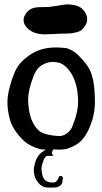

<svg xmlns="http://www.w3.org/2000/svg" viewBox="-20 -682 462 870"><path d="M95.7 -564.5Q86.9 -576.2 86.9 -590.8Q86.9 -608.4 101.6 -626Q115.2 -641.6 132.3 -646Q149.4 -650.4 175.3 -649.9Q201.2 -649.4 215.8 -652.3Q276.4 -662.1 279.3 -662.1Q332 -662.1 353.5 -641.1Q375 -620.1 375 -593.8Q375 -578.1 365.2 -564.5Q357.4 -552.7 349.1 -545.9Q340.8 -539.1 326.2 -535.6Q311.5 -532.2 305.2 -531.2Q298.8 -530.3 276.9 -529.8Q254.9 -529.3 251 -529.3Q248 -529.3 222.2 -527.8Q196.3 -526.4 183.6 -526.4Q123 -526.4 95.7 -564.5ZM219.7 20.5Q223.6 24.4 216.8 24.4Q193.4 23.4 190.4 25.4Q181.6 32.2 176.8 45.9Q168 68.4 168 83Q168 86.9 169.9 100.6Q172.9 124 185.5 135.7Q194.3 142.6 209 144.5Q224.6 146.5 231.4 142.6Q239.3 138.7 246.1 121.1Q249 113.3 257.3 115.7Q265.6 118.2 264.6 126Q263.7 145.5 258.8 153.3Q252 162.1 235.4 167Q232.4 168 210.9 168Q189.5 168 186.5 167Q170.9 163.1 160.2 153.3Q141.6 134.8 136.7 115.2Q132.8 95.7 132.8 88.9Q132.8 77.1 137.7 59.6Q146.5 26.4 166 10.7Q192.4 -9.8 205.1 -9.8Q210.9 -9.8 218.8 -4.9Q221.7 -2.9 216.8 4.9Q211.9 12.7 219.7 20.5ZM167 -384.8Q143.6 -370.1 129.9 -331.1Q107.4 -272.5 107.4 -229.5Q107.4 -208 111.3 -185.5Q120.1 -124 155.3 -90.8Q171.9 -75.2 216.8 -68.4Q219.7 -68.4 230.5 -66.9Q241.2 -65.4 246.1 -65.4Q263.7 -65.4 277.3 -74.2Q288.1 -80.1 295.9 -89.4Q303.7 -98.6 306.6 -106Q309.6 -113.3 315.4 -129.9Q334 -179.7 334 -221.7Q334 -247.1 330.1 -271.5Q321.3 -327.1 292 -365.2Q268.6 -393.6 244.1 -398.4Q230.5 -401.4 218.8 -401.4Q191.4 -401.4 167 -384.8ZM220.7 -4.9Q208 -3.9 188.5 -3.9Q168.9 -3.9 157.2 -7.8Q116.2 -18.6 85.9 -45.9Q35.2 -95.7 23.4 -146.5Q13.7 -184.6 13.7 -217.8Q13.7 -253.9 26.4 -295.9Q39.1 -342.8 54.7 -371.1Q70.3 -399.4 102.5 -423.8Q157.2 -466.8 228.5 -466.8H242.2Q267.6 -465.8 277.8 -464.4Q288.1 -462.9 304.2 -454.6Q320.3 -446.3 336.9 -429.7Q375 -391.6 388.7 -361.3Q406.2 -324.2 409.2 -255.9Q410.2 -243.2 410.2 -220.7Q410.2 -180.7 398.4 -138.7Q378.9 -76.2 348.6 -44.9Q327.1 -22.5 287.1 -8.8Q269.5 -3.9 252 -3.9Q247.1 -3.9 236.8 -4.4Q226.6 -4.9 220.7 -4.9Z"/></svg>

Font: LPEducational
Style: Medium
Weight: 500
Designer: Based on Essays1743, by John Stracke, which says:

Based on the typeface in a 1743 English translation of the essays of 
Version: Version 001.204